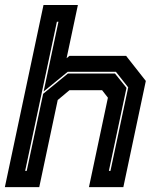

<svg xmlns="http://www.w3.org/2000/svg" viewBox="-37 -770 640 790"><path d="M-17 0 142 -749.5H283.5L237 -530.5L248.5 -540H482L563 -437L470.5 0H329L407 -368L383 -399H249L200.5 -358.5L124.5 0ZM66.5 -67H73L140.5 -384L242.5 -467.5H436L483.5 -408.5L411 -67H417.5L490.5 -410.5L440 -474.5H241.5L142.5 -393.5L203.5 -680.5H197Z"/></svg>

Font: Tourney ExtraBold
Style: Italic
Weight: 800
Italic angle: -12°
Version: Version 1.015